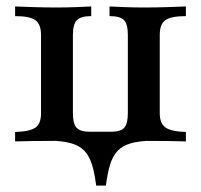

<svg xmlns="http://www.w3.org/2000/svg" viewBox="-20 -436 619 592"><path d="M276.6 136.3Q271.8 98.4 263.7 71.8Q255.6 45.2 240.3 29Q225 12.9 198.8 5.6Q172.6 -1.6 133.1 -2.4L291.1 -12.9L450 -2.4Q410.5 -1.6 384.3 5.6Q358.1 12.9 342.7 29Q327.4 45.2 319.4 71.8Q311.3 98.4 306.5 136.3ZM26.6 0V-29Q72.6 -30.6 89.5 -42.7Q106.5 -54.8 106.5 -87.1V-328.2Q106.5 -361.3 89.1 -373.8Q71.8 -386.3 26.6 -386.3V-416.1Q44.4 -415.3 81.5 -414.1Q118.5 -412.9 154 -412.9Q185.5 -412.9 216.1 -414.1Q246.8 -415.3 261.3 -416.1V-386.3Q229 -386.3 216.9 -373.8Q204.8 -361.3 204.8 -328.2V-87.1Q204.8 -54.8 216.1 -42.3Q227.4 -29.8 256.5 -29.8H322.6Q352.4 -29.8 363.3 -42.3Q374.2 -54.8 374.2 -87.1V-328.2Q374.2 -361.3 362.5 -373.8Q350.8 -386.3 317.7 -386.3V-416.1Q333.1 -415.3 362.9 -414.1Q392.7 -412.9 425 -412.9Q460.5 -412.9 498 -414.1Q535.5 -415.3 553.2 -416.1V-386.3Q507.3 -386.3 489.9 -373.8Q472.6 -361.3 472.6 -328.2V-87.1Q472.6 -55.6 489.9 -43.1Q507.3 -30.6 553.2 -29V0Q534.7 -0.8 498 -1.2Q461.3 -1.6 425.8 -1.6Q404 -1.6 385.1 -1.2Q366.1 -0.8 344.4 -0.4Q322.6 0 291.9 0Q261.3 0 238.3 -0.4Q215.3 -0.8 196 -1.2Q176.6 -1.6 154 -1.6Q119.4 -1.6 82.3 -1.2Q45.2 -0.8 26.6 0Z"/></svg>

Font: Playfair SemiBold
Style: Regular
Weight: 600
Designer: Claus Eggers Sørensen
Foundry: Claus Eggers Sørensen
Version: Version 2.001;gftools[0.9.30]